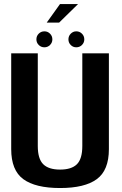

<svg xmlns="http://www.w3.org/2000/svg" viewBox="-20 -944 615 968"><path d="M283 4Q407 4 468 -40.8Q529 -85.5 529 -192V-675H395V-208Q395 -143 367.8 -116Q340.5 -89 283 -89Q225 -89 197.8 -116.2Q170.5 -143.5 170.5 -208V-675H36.5V-192Q36.5 -85.5 97.5 -40.8Q158.5 4 283 4ZM204 -705.5Q220.5 -705.5 232.2 -717.2Q244 -729 244 -745.5Q244 -762.5 232.2 -774.2Q220.5 -786 204 -786Q187 -786 175.2 -774.2Q163.5 -762.5 163.5 -745.5Q163.5 -729 175.2 -717.2Q187 -705.5 204 -705.5ZM364.5 -705.5Q381.5 -705.5 393.2 -717.2Q405 -729 405 -745.5Q405 -762.5 393.2 -774.2Q381.5 -786 364.5 -786Q348.5 -786 336.8 -774.2Q325 -762.5 325 -745.5Q325 -729 336.5 -717.2Q348 -705.5 364.5 -705.5ZM215.5 -830H278L373.5 -923.5H282.5Z"/></svg>

Font: Anybody SemiCondensed SemiBold
Style: Regular
Weight: 600
Width: 4
Version: Version 1.113;gftools[0.9.25]